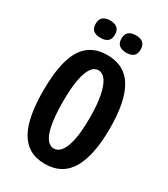

<svg xmlns="http://www.w3.org/2000/svg" viewBox="-208 -939 918 1047"><g transform="rotate(30 251.5 -415.0)"><path d="M249 13Q192 13 152.5 -10.5Q113 -34 89 -78Q65 -122 54 -185.5Q43 -249 43 -329Q43 -445 64.5 -521Q86 -597 132 -634.5Q178 -672 249 -672Q305 -672 345 -650.5Q385 -629 410.5 -586Q436 -543 448.5 -479Q461 -415 461 -331Q461 -249 448.5 -185Q436 -121 411 -77Q386 -33 345.5 -10Q305 13 249 13ZM250 -84Q276 -84 295.5 -109.5Q315 -135 326 -188.5Q337 -242 337 -327Q337 -410 326 -465Q315 -520 295.5 -548Q276 -576 248 -576Q224 -576 205.5 -551Q187 -526 176.5 -472.5Q166 -419 166 -333Q166 -266 172 -219Q178 -172 189 -142Q200 -112 215.5 -98Q231 -84 250 -84ZM330 -734Q303 -734 286.5 -747Q270 -760 270 -788Q270 -817 286 -830Q302 -843 330 -843Q360 -843 375.5 -830Q391 -817 391 -788Q391 -759 375 -746.5Q359 -734 330 -734ZM169 -734Q140 -734 124 -746.5Q108 -759 108 -789Q108 -817 124 -830Q140 -843 169 -843Q197 -843 213 -830Q229 -817 229 -789Q229 -759 213 -746.5Q197 -734 169 -734Z"/></g></svg>

Font: Bricolage Grotesque 24pt Condensed SemiBold
Style: Regular
Weight: 600
Width: 3
Designer: Mathieu Triay
Foundry: Atelier Triay
Version: Version 1.001;gftools[0.9.33.dev8+g029e19f]